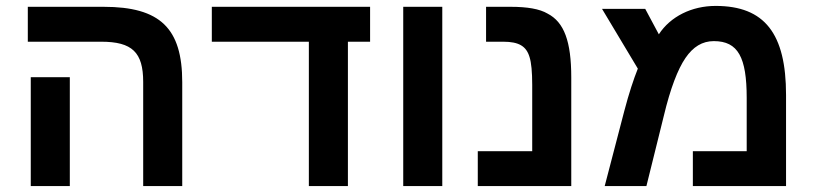

<svg xmlns="http://www.w3.org/2000/svg" viewBox="-20 -629 2757 649"><path d="M596 0V-351C596 -533 522 -606 330 -606H74V-488H322C427 -488 464 -452 464 -352V0ZM216 -368H84V0H216Z M1156 -488H1231V-606H696V-488H1024V0H1156Z M1343 0H1475V-606H1343Z M1911 0V-367C1911 -489 1887 -554 1831 -583C1804 -599 1762 -606 1706 -606H1623V-488H1681C1734 -488 1759 -473 1770 -436C1776 -417 1779 -386 1779 -342V-118H1595V0Z M2399 -609C2318 -609 2246 -573 2207 -513L2161 -599H2015L2136 -397C2122 -362 2106 -314 2090 -253L2024 0H2165L2224 -238C2246 -330 2271 -395 2297 -433C2323 -471 2354 -490 2393 -490C2475 -490 2504 -435 2504 -298V-118H2322V0H2637V-308C2637 -515 2565 -609 2399 -609Z"/></svg>

Font: Noto Sans Hebrew Droid
Style: Bold
Weight: 700
Designer: Monotype Design Team
Foundry: Monotype Imaging Inc.
Version: Version 1.100